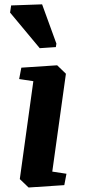

<svg xmlns="http://www.w3.org/2000/svg" viewBox="-20 -835 384 866"><path d="M76.2 -529.8 237.8 -540.5 277.3 -502.4 215.8 -61 279.8 -51.3 270 0 108.9 10.7 69.3 -27.3 130.4 -468.8 66.4 -478.5ZM231.9 -622.6 159.2 -617.7 25.4 -778.3 30.3 -810.5 169.9 -815.4 234.4 -638.2Z"/></svg>

Font: Noticia Text
Style: Bold Italic
Weight: 700
Italic angle: -8°
Designer: JM Sole
Foundry: JM Sole
Version: Version 1.003